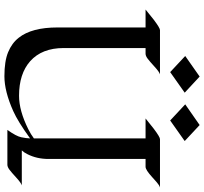

<svg xmlns="http://www.w3.org/2000/svg" viewBox="-48 -878 939 884"><g transform="rotate(90 422.0 -436.5)"><path d="M843.8 -703.1Q833.5 -700.2 821.3 -689.5Q809.1 -678.7 795.9 -667Q762.7 -636.7 748.5 -636.7H712.4V-189.9Q712.4 -136.2 690.4 -92.8Q683.1 -77.6 672.9 -66.9H834Q822.3 -63.5 798.1 -41.3Q773.9 -19 761.5 -9.8Q749 -0.5 738.8 -0.5H578.6Q607.9 -41.5 612.5 -64.5Q617.2 -87.4 617.7 -105Q540 -48.8 491.7 -27.3Q400.9 13.2 331.5 13.2Q262.2 13.2 220.7 -3.9Q179.2 -21 154.3 -52.7Q106.9 -112.3 106.9 -231.4V-636.7H24.4Q30.3 -641.1 43.5 -652.1Q56.6 -663.1 71.8 -674.8Q109.4 -703.1 119.1 -703.1H322.8Q311 -699.7 286.9 -677.5Q262.7 -655.3 250.2 -646Q237.8 -636.7 227.5 -636.7H201.7V-259.3Q201.7 -159.7 262.2 -105.5Q320.3 -54.2 421.4 -54.2Q490.2 -54.2 575.2 -96.7Q599.6 -108.9 617.7 -122.6V-636.7H525.9Q531.7 -641.1 545.2 -652.1Q558.6 -663.1 573.7 -674.8Q611.3 -703.1 621.1 -703.1ZM629.9 -816.9 535.2 -750 460.9 -819.3 556.2 -885.7ZM407.2 -816.9 312.5 -750 238.3 -819.3 333 -885.7Z"/></g></svg>

Font: Fondamento
Style: Regular
Weight: 400
Version: Version 1.000